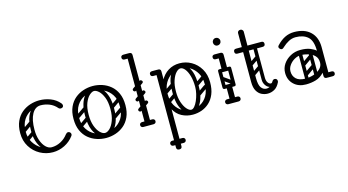

<svg xmlns="http://www.w3.org/2000/svg" viewBox="-103 -1142 3367 1858"><g transform="rotate(-15 1580.0 -213.0)"><path d="M508 -384Q501 -380 492 -380Q478 -380 469 -391Q438 -427 396 -443.5Q354 -460 310 -460Q261 -460 213.5 -438Q166 -416 135.5 -369.5Q105 -323 105 -250Q105 -188 134.5 -140.5Q164 -93 211 -66.5Q258 -40 310 -40Q357 -40 400.5 -62.5Q444 -85 474 -125Q486 -140 499 -140Q509 -140 515 -135Q527 -126 527 -112Q527 -104 521 -96Q484 -46 428 -18Q372 10 310 10Q242 10 182.5 -22.5Q123 -55 86.5 -114Q50 -173 50 -250Q50 -319 72.5 -368.5Q95 -418 132.5 -449Q170 -480 216 -495Q262 -510 310 -510Q366 -510 420 -489.5Q474 -469 511 -425Q519 -416 519 -404Q519 -390 508 -384ZM81 -157Q71 -172 85 -181L162 -235Q177 -245 186 -231Q197 -216 183 -207L106 -152Q100 -148 93 -149Q86 -150 81 -157ZM81 -255Q71 -270 85 -279L162 -333Q177 -343 186 -329Q197 -314 183 -305L106 -250Q100 -246 93 -247Q86 -248 81 -255ZM307 -6Q273 -8 238.5 -35.5Q204 -63 180.5 -116Q157 -169 157 -245Q157 -338 180.5 -390.5Q204 -443 238.5 -464.5Q273 -486 307 -486L310 -460Q255 -460 223.5 -403Q192 -346 192 -246Q192 -186 208.5 -139.5Q225 -93 252 -66.5Q279 -40 310 -40Z M844 10Q796 10 750 -5Q704 -20 666.5 -51Q629 -82 606.5 -131.5Q584 -181 584 -250Q584 -319 606.5 -368.5Q629 -418 666.5 -449Q704 -480 750 -495Q796 -510 844 -510Q892 -510 938 -495Q984 -480 1021.5 -449Q1059 -418 1081.5 -368.5Q1104 -319 1104 -250Q1104 -181 1081.5 -131.5Q1059 -82 1021.5 -51Q984 -20 938 -5Q892 10 844 10ZM844 -40Q894 -40 941 -62Q988 -84 1018.5 -130.5Q1049 -177 1049 -250Q1049 -323 1018.5 -369.5Q988 -416 941 -438Q894 -460 844 -460Q795 -460 747.5 -438Q700 -416 669.5 -369.5Q639 -323 639 -250Q639 -177 669.5 -130.5Q700 -84 747.5 -62Q795 -40 844 -40ZM845 -4Q814 -4 780 -29Q746 -54 723 -108Q700 -162 700 -250Q700 -318 714 -364.5Q728 -411 750 -438.5Q772 -466 797.5 -478Q823 -490 845 -490V-460Q825 -460 799 -437Q773 -414 754.5 -367.5Q736 -321 736 -250Q736 -183 753.5 -136Q771 -89 796.5 -64.5Q822 -40 845 -40ZM845 -4V-40Q868 -40 893.5 -64.5Q919 -89 936.5 -136Q954 -183 954 -250Q954 -321 935.5 -367.5Q917 -414 891.5 -437Q866 -460 845 -460V-490Q868 -490 893 -478Q918 -466 940 -438.5Q962 -411 976 -364.5Q990 -318 990 -250Q990 -162 967 -108Q944 -54 910.5 -29Q877 -4 845 -4ZM647 -249Q632 -238 623 -252Q619 -257 618.5 -264Q618 -271 626 -277L703 -331Q718 -341 728 -327Q732 -321 731.5 -314.5Q731 -308 724 -303ZM649 -152Q634 -141 625 -155Q621 -160 620.5 -167Q620 -174 628 -180L705 -234Q720 -244 730 -230Q734 -224 733.5 -217.5Q733 -211 726 -206ZM983 -249Q968 -238 959 -252Q955 -257 954.5 -264Q954 -271 962 -277L1039 -331Q1054 -341 1064 -327Q1068 -321 1067.5 -314.5Q1067 -308 1060 -303ZM985 -152Q970 -141 961 -155Q957 -160 956.5 -167Q956 -174 964 -180L1041 -234Q1056 -244 1066 -230Q1070 -224 1069.5 -217.5Q1069 -211 1062 -206Z M1268 0Q1241 0 1241 -26V-700Q1241 -726 1268 -726Q1296 -726 1296 -700V-26Q1296 0 1268 0ZM1295 -702Q1293 -689 1286 -685Q1282 -678 1261 -678H1210Q1198 -678 1191 -685Q1185 -691 1185 -702Q1185 -714 1191 -719Q1198 -726 1210 -726H1261Q1272 -726 1278 -724.5Q1284 -723 1285 -721Q1289 -717 1292 -712Q1295 -707 1295 -702ZM1191 -25Q1191 -36 1198 -42Q1205 -49 1217 -49H1266Q1278 -49 1285 -43Q1292 -36 1292 -25Q1292 -13 1285 -6Q1278 0 1266 0H1217Q1205 0 1198 -7Q1191 -13 1191 -25ZM1345 -25Q1345 -13 1338 -7Q1331 0 1319 0H1270Q1259 0 1251 -6Q1244 -13 1244 -25Q1244 -36 1251 -43Q1259 -49 1270 -49H1319Q1331 -49 1338 -42Q1345 -36 1345 -25ZM1239 -357Q1232 -352 1225.5 -354Q1219 -356 1214 -362Q1210 -369 1211 -375Q1212 -381 1219 -386L1296 -440Q1304 -446 1310.5 -443Q1317 -440 1321 -435Q1326 -428 1324.5 -422Q1323 -416 1316 -411ZM1239 -155Q1232 -150 1225.5 -152Q1219 -154 1214 -160Q1210 -167 1211 -173Q1212 -179 1219 -184L1296 -238Q1304 -244 1310.5 -241Q1317 -238 1321 -233Q1326 -226 1324.5 -220Q1323 -214 1316 -209ZM1239 -256Q1232 -251 1225.5 -253Q1219 -255 1214 -261Q1210 -268 1211 -274Q1212 -280 1219 -285L1296 -339Q1304 -345 1310.5 -342Q1317 -339 1321 -334Q1326 -327 1324.5 -321Q1323 -315 1316 -310Z M1712 -505Q1776 -505 1830.5 -474Q1885 -443 1919 -386Q1953 -329 1953 -251Q1953 -182 1932.5 -132.5Q1912 -83 1877 -51.5Q1842 -20 1799.5 -5.5Q1757 9 1712 9Q1652 9 1601.5 -17.5Q1551 -44 1521 -101.5Q1491 -159 1491 -251Q1491 -329 1520 -386Q1549 -443 1599 -474Q1649 -505 1712 -505ZM1712 -455Q1664 -455 1621.5 -429.5Q1579 -404 1552.5 -358Q1526 -312 1526 -250Q1526 -177 1553 -131Q1580 -85 1623 -63Q1666 -41 1712 -41Q1758 -41 1800.5 -63Q1843 -85 1870.5 -131Q1898 -177 1898 -250Q1898 -312 1871.5 -358Q1845 -404 1803 -429.5Q1761 -455 1712 -455ZM1498 -500Q1525 -500 1525 -474V274Q1525 300 1498 300Q1470 300 1470 274V-474Q1470 -500 1498 -500ZM1521 -476Q1519 -463 1512 -459Q1508 -452 1487 -452H1436Q1424 -452 1417 -459Q1411 -465 1411 -476Q1411 -488 1417 -493Q1424 -500 1436 -500H1487Q1498 -500 1504 -498.5Q1510 -497 1511 -495Q1515 -491 1518 -486Q1521 -481 1521 -476ZM1706 -7Q1672 -9 1642 -36.5Q1612 -64 1593.5 -116.5Q1575 -169 1575 -245Q1575 -338 1593.5 -389Q1612 -440 1642 -460.5Q1672 -481 1706 -481L1709 -455Q1688 -455 1665 -430.5Q1642 -406 1626 -359.5Q1610 -313 1610 -246Q1610 -186 1626 -139.5Q1642 -93 1665.5 -67Q1689 -41 1709 -41ZM1706 -7 1709 -41Q1725 -41 1741.5 -60Q1758 -79 1771.5 -110Q1785 -141 1793.5 -177Q1802 -213 1802 -246Q1802 -308 1788.5 -355Q1775 -402 1753.5 -428.5Q1732 -455 1709 -455L1706 -481Q1740 -481 1770 -460.5Q1800 -440 1818.5 -389Q1837 -338 1837 -245Q1837 -169 1818.5 -116.5Q1800 -64 1770 -36.5Q1740 -9 1706 -7ZM1426 225Q1426 214 1433 208Q1440 201 1452 201H1501Q1513 201 1520 207Q1527 214 1527 225Q1527 237 1520 244Q1513 250 1501 250H1452Q1440 250 1433 243Q1426 237 1426 225ZM1580 225Q1580 237 1573 243Q1566 250 1554 250H1505Q1494 250 1486 244Q1479 237 1479 225Q1479 214 1486 207Q1494 201 1505 201H1554Q1566 201 1573 208Q1580 214 1580 225ZM1522 -250Q1507 -239 1498 -253Q1494 -258 1493.5 -265Q1493 -272 1501 -278L1578 -332Q1593 -342 1603 -328Q1607 -322 1606.5 -315.5Q1606 -309 1599 -304ZM1524 -153Q1509 -142 1500 -156Q1496 -161 1495.5 -168Q1495 -175 1503 -181L1580 -235Q1595 -245 1605 -231Q1609 -225 1608.5 -218.5Q1608 -212 1601 -207ZM1836 -250Q1821 -239 1812 -253Q1808 -258 1807.5 -265Q1807 -272 1815 -278L1892 -332Q1907 -342 1917 -328Q1921 -322 1920.5 -315.5Q1920 -309 1913 -304ZM1830 -153Q1815 -142 1806 -156Q1802 -161 1801.5 -168Q1801 -175 1809 -181L1886 -235Q1901 -245 1911 -231Q1915 -225 1914.5 -218.5Q1914 -212 1907 -207Z M2063 -452Q2051 -452 2044 -459Q2038 -465 2038 -476Q2038 -488 2044 -493Q2051 -500 2063 -500H2114Q2125 -500 2131 -498.5Q2137 -497 2138 -495Q2146 -487 2146 -476Q2145 -465 2139 -459Q2136 -456 2130.5 -454Q2125 -452 2114 -452ZM2055 -170Q2055 -187 2072 -187H2169Q2186 -187 2186 -170Q2186 -152 2170 -152H2072Q2065 -152 2060 -156.5Q2055 -161 2055 -170ZM2120 -3Q2093 -3 2093 -29V-158Q2093 -184 2120 -184Q2148 -184 2148 -158V-29Q2148 -3 2120 -3ZM2120 -314Q2093 -314 2093 -340V-474Q2093 -500 2120 -500Q2148 -500 2148 -474V-340Q2148 -314 2120 -314ZM2055 -332Q2055 -349 2072 -349H2169Q2186 -349 2186 -332Q2186 -314 2170 -314H2072Q2065 -314 2060 -318.5Q2055 -323 2055 -332ZM2060 -267Q2070 -280 2083 -271L2177 -205Q2191 -196 2180 -180Q2170 -167 2157 -176L2063 -242Q2058 -246 2056.5 -253Q2055 -260 2060 -267ZM2168 -153Q2151 -153 2151 -170V-326Q2151 -343 2168 -343Q2186 -343 2186 -327V-171Q2186 -153 2168 -153ZM2072 -153Q2055 -153 2055 -170V-326Q2055 -343 2072 -343Q2090 -343 2090 -327V-171Q2090 -153 2072 -153ZM2043 -25Q2043 -36 2050 -42Q2057 -49 2069 -49H2118Q2130 -49 2137 -43Q2144 -36 2144 -25Q2144 -13 2137 -6Q2130 0 2118 0H2069Q2057 0 2050 -7Q2043 -13 2043 -25ZM2197 -25Q2197 -13 2190 -7Q2183 0 2171 0H2122Q2111 0 2103 -6Q2096 -13 2096 -25Q2096 -36 2103 -43Q2111 -49 2122 -49H2171Q2183 -49 2190 -42Q2197 -36 2197 -25ZM2115 -576Q2099 -576 2088.5 -587Q2078 -598 2078 -614Q2078 -629 2088.5 -640Q2099 -651 2115 -651Q2131 -651 2142 -640Q2153 -629 2153 -614Q2153 -598 2142 -587Q2131 -576 2115 -576Z M2465 0Q2434 0 2404.5 -14Q2375 -28 2356 -61Q2337 -94 2337 -150V-640Q2337 -650 2344.5 -658Q2352 -666 2366 -666Q2378 -666 2386 -657.5Q2394 -649 2394 -640Q2394 -572 2393.5 -516Q2393 -460 2393 -407.5Q2393 -355 2392.5 -299Q2392 -243 2392 -175Q2392 -105 2413 -77.5Q2434 -50 2465 -50Q2485 -50 2503.5 -62Q2522 -74 2535 -99Q2546 -120 2563 -120Q2567 -120 2573 -118Q2589 -112 2589 -93Q2589 -86 2586 -80Q2564 -35 2532 -17.5Q2500 0 2465 0ZM2280 -450Q2254 -450 2254 -475Q2254 -500 2280 -500H2532Q2558 -500 2558 -475Q2558 -450 2532 -450ZM2459 -485Q2476 -485 2476 -468V-154Q2476 -137 2459 -137Q2441 -137 2441 -153V-467Q2441 -485 2459 -485ZM2535 -99V-73Q2515 -52 2493 -60Q2471 -68 2456 -92Q2441 -116 2441 -144V-252H2476V-157Q2476 -127 2487.5 -109Q2499 -91 2513.5 -88Q2528 -85 2535 -99ZM2388 -299Q2373 -288 2364 -302Q2360 -307 2359.5 -314Q2359 -321 2367 -327L2444 -381Q2459 -391 2469 -377Q2473 -371 2472.5 -364.5Q2472 -358 2465 -353ZM2386 -200Q2371 -189 2362 -203Q2358 -208 2357.5 -215Q2357 -222 2365 -228L2442 -282Q2457 -292 2467 -278Q2471 -272 2470.5 -265.5Q2470 -259 2463 -254Z M3030 -24Q3030 -29 3033 -34Q3036 -39 3040 -43Q3042 -45 3047.5 -46.5Q3053 -48 3064 -48H3115Q3127 -48 3134 -41Q3140 -36 3140 -24Q3140 -13 3134 -7Q3127 0 3115 0H3064Q3043 0 3039 -7Q3032 -11 3030 -24ZM2845 10Q2770 10 2723.5 -34.5Q2677 -79 2677 -149Q2677 -198 2704 -238Q2731 -278 2776.5 -302.5Q2822 -327 2875 -327Q2936 -327 2974.5 -311Q3013 -295 3030 -278Q3030 -379 2985 -418.5Q2940 -458 2863 -458Q2826 -458 2792.5 -439.5Q2759 -421 2737 -400Q2726 -389 2719.5 -385Q2713 -381 2707 -381Q2694 -381 2685 -393Q2679 -401 2679 -409Q2679 -417 2687 -425Q2726 -467 2769 -488.5Q2812 -510 2863 -510Q2967 -510 3025 -454Q3083 -398 3083 -300V-26Q3083 0 3055 0Q3028 0 3028 -26V-58Q2992 -18 2945 -4Q2898 10 2845 10ZM2855 -46Q2895 -46 2935.5 -59Q2976 -72 3003 -98Q3030 -124 3030 -161Q3030 -204 3005 -229Q2980 -254 2942.5 -265.5Q2905 -277 2868 -277Q2835 -277 2803.5 -259Q2772 -241 2751.5 -212Q2731 -183 2731 -150Q2731 -104 2761.5 -75Q2792 -46 2855 -46ZM2862 -78Q2852 -93 2866 -102L2943 -156Q2958 -166 2967 -152Q2978 -137 2964 -128L2887 -73Q2881 -69 2874 -70Q2867 -71 2862 -78ZM2862 -176Q2852 -191 2866 -200L2943 -254Q2958 -264 2967 -250Q2978 -235 2964 -226L2887 -171Q2881 -167 2874 -168Q2867 -169 2862 -176ZM2962 -17Q2945 -17 2945 -34V-287Q2945 -304 2962 -304Q2980 -304 2980 -288V-35Q2980 -17 2962 -17ZM2866 -17Q2849 -17 2849 -34V-287Q2849 -304 2866 -304Q2884 -304 2884 -288V-35Q2884 -17 2866 -17Z"/></g></svg>

Font: Agu Display Uzo
Style: Regular
Weight: 400
Version: Version 1.103